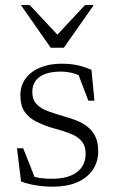

<svg xmlns="http://www.w3.org/2000/svg" viewBox="-20 -710 446 740"><path d="M216.5 -464.5Q251 -464.5 277.5 -458.8Q304 -453 332.5 -441L344 -322H320.5L275.5 -440L316 -403.5Q287.5 -420.5 263.8 -427.2Q240 -434 215 -434Q160.5 -434 132.5 -413.5Q104.5 -393 104.5 -356Q104.5 -325.5 121.2 -308.2Q138 -291 165.5 -281.2Q193 -271.5 225 -262Q249 -255.5 272.5 -246.5Q296 -237.5 315.2 -223Q334.5 -208.5 346.5 -185.8Q358.5 -163 358.5 -128Q358.5 -86 337.2 -55Q316 -24 276.8 -7.2Q237.5 9.5 183.5 9.5Q150 9.5 117.8 4.2Q85.5 -1 61 -11L45.5 -138.5H69.5L120 -10.5L77 -41.5Q92.5 -34 109.2 -29.2Q126 -24.5 143.5 -22.8Q161 -21 178.5 -21Q243 -21 276.5 -46.5Q310 -72 310 -117.5Q310 -145 297.8 -161.8Q285.5 -178.5 265.5 -188.5Q245.5 -198.5 221.5 -205.5Q197.5 -212.5 173.5 -219.5Q142 -230 116 -243.5Q90 -257 74.2 -280.5Q58.5 -304 58.5 -343Q58.5 -379.5 78.2 -406.8Q98 -434 133.8 -449.2Q169.5 -464.5 216.5 -464.5ZM211 -566H191.5L307.5 -690.5H341.5L226 -526H175.5L60.5 -690.5H94.5Z"/></svg>

Font: Newsreader 14pt Light
Style: Regular
Weight: 300
Designer: Hugues Gentile
Foundry: Production Type
Version: Version 1.003